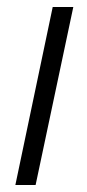

<svg xmlns="http://www.w3.org/2000/svg" viewBox="-20 -530 249 550"><path d="M24 0 131 -510H190L82 0Z"/></svg>

Font: Saira SemiCondensed Light
Style: Italic
Weight: 300
Width: 4
Italic angle: -12°
Designer: Hector Gatti with collaboration of the Omnibus-Type team
Foundry: Omnibus-Type
Version: Version 1.101